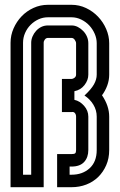

<svg xmlns="http://www.w3.org/2000/svg" viewBox="-20 -780 502 800"><path d="M238 -313V-451H278Q284 -451 290.5 -456Q297 -461 297 -469V-600Q297 -606 291.5 -614Q286 -622 278 -622H180Q172 -622 167 -615.5Q162 -609 162 -602V0H24V-602Q24 -633 36.5 -661.5Q49 -690 70 -712Q91 -734 119.5 -747Q148 -760 180 -760H278Q310 -760 338.5 -746.5Q367 -733 388.5 -710.5Q410 -688 422.5 -659Q435 -630 435 -600V-469Q435 -446 427 -424Q419 -402 405 -383Q435 -339 435 -294V-155Q435 -120 422.5 -91.5Q410 -63 389 -42.5Q368 -22 339.5 -11Q311 0 278 0H218V-138H278Q290 -138 293.5 -141.5Q297 -145 297 -155V-294Q297 -303 292 -309Q287 -315 278 -313ZM76 -52H110V-602Q110 -615 115.5 -628Q121 -641 130.5 -651.5Q140 -662 152.5 -668Q165 -674 180 -674H278Q292 -674 304.5 -667.5Q317 -661 327 -650.5Q337 -640 342.5 -627Q348 -614 348 -600V-469Q348 -446 332 -425.5Q316 -405 290 -400V-364Q313 -359 330.5 -339Q348 -319 348 -294V-155Q348 -124 330.5 -105Q313 -86 278 -86H270V-52H278Q324 -52 353.5 -79Q383 -106 383 -155V-294Q383 -321 369 -344Q355 -367 332 -382Q360 -408 371.5 -428.5Q383 -449 383 -469V-600Q383 -620 374.5 -639.5Q366 -659 352 -674Q338 -689 318.5 -698.5Q299 -708 278 -708H180Q159 -708 140.5 -699.5Q122 -691 107.5 -676.5Q93 -662 84.5 -642.5Q76 -623 76 -602Z"/></svg>

Font: Aurach Bi
Style: Regular
Weight: 400
Designer: Peter Wiegel
Foundry: Peter Wiegel
Version: Version 1.002